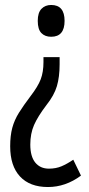

<svg xmlns="http://www.w3.org/2000/svg" viewBox="-20 -560 358 773"><path d="M220 -301Q220 -250 209 -213Q198 -176 167 -137Q132 -91 117 -56.5Q102 -22 102 22Q102 70 122 94.5Q142 119 177 119Q205 119 227.5 109.5Q250 100 275 83L306 147Q244 193 173 193Q100 193 60.5 150.5Q21 108 21 29Q21 -14 29.5 -45.5Q38 -77 56.5 -106.5Q75 -136 103 -173Q133 -212 144 -241Q155 -270 155 -310V-330H220ZM240 -476Q240 -412 186 -412Q161 -412 146.5 -427Q132 -442 132 -476Q132 -509 147 -524.5Q162 -540 186 -540Q240 -540 240 -476Z"/></svg>

Font: Noto Sans Georgian ExtraCondensed
Style: Regular
Weight: 400
Width: 2
Designer: Monotype Design Team, Akaki Razmadze
Foundry: Google LLC
Version: Version 2.005; ttfautohint (v1.8.4.7-5d5b)